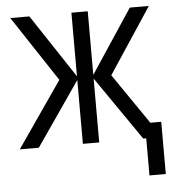

<svg xmlns="http://www.w3.org/2000/svg" viewBox="-50 -577 700 773"><g transform="rotate(-5 300.0 -190.0)"><path d="M12 0 195 -265 20 -530H97L267 -273V-530H333V-273L503 -530H580L405 -265L545 -61H589V150H523V0H511L333 -258V0H267V-258L89 0Z"/></g></svg>

Font: Geist Mono Light
Style: Regular
Weight: 300
Monospace: yes
Designer: Basement.studio, Andrés Briganti, Mateo Zaragoza
Foundry: Basement.studio, Vercel, Andrés Briganti, Guido Ferreyra, Mateo Zaragoza
Version: Version 1.500; ttfautohint (v1.8.4.7-5d5b)